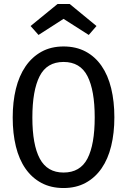

<svg xmlns="http://www.w3.org/2000/svg" viewBox="-20 -935 640 967"><path d="M556 -344Q556 -265 540 -199.5Q524 -134 491.5 -87Q459 -40 411 -14Q363 12 300 12Q237 12 189 -13.5Q141 -39 108.5 -85.5Q76 -132 60 -197.5Q44 -263 44 -343Q44 -422 60 -487.5Q76 -553 108.5 -600.5Q141 -648 189 -674.5Q237 -701 300 -701Q363 -701 411 -675.5Q459 -650 491.5 -603Q524 -556 540 -490Q556 -424 556 -344ZM457 -344Q457 -480 420.5 -551.5Q384 -623 300 -623Q216 -623 179.5 -551Q143 -479 143 -343Q143 -206 180.5 -136Q218 -66 300 -66Q384 -66 420.5 -136.5Q457 -207 457 -344ZM174 -759 134 -804 270 -915H331L466 -804L427 -759L300 -840Z"/></svg>

Font: Wlorlttqgufhjawjgtejqphaquk
Style: Regular
Weight: 400
Monospace: yes
Designer: Carrois Corporate & Edenspiekermann
Foundry: Carrois Corporate GbR & Edenspiekermann AG
Version: Version 2.001